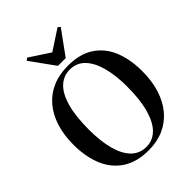

<svg xmlns="http://www.w3.org/2000/svg" viewBox="-275 -1110 1254 1254"><g transform="rotate(-45 351.5 -483.0)"><path d="M345 12Q235.5 12 163.8 -35.5Q92 -83 57.2 -167.2Q22.5 -251.5 22.5 -361Q22.5 -450.5 45.2 -522.8Q68 -595 111.8 -646.5Q155.5 -698 218.2 -725.2Q281 -752.5 361 -752.5Q470 -752.5 540.8 -706.5Q611.5 -660.5 646 -577.5Q680.5 -494.5 680.5 -383.5Q680.5 -294 657.8 -221.2Q635 -148.5 591.8 -96.2Q548.5 -44 486.2 -16Q424 12 345 12ZM350.5 -14.5Q409 -14.5 451.2 -56Q493.5 -97.5 516.5 -179.5Q539.5 -261.5 539.5 -383.5Q539.5 -484.5 519 -561.8Q498.5 -639 457 -682.5Q415.5 -726 352.5 -726Q294 -726 251.5 -685.8Q209 -645.5 186.2 -564.5Q163.5 -483.5 163.5 -361Q163.5 -255 184 -177.2Q204.5 -99.5 246 -57Q287.5 -14.5 350.5 -14.5ZM315.5 -797.5 194.5 -965 211 -978 351.5 -886 492 -978 508.5 -965 387 -797.5Z"/></g></svg>

Font: Merriweather 144pt SemiBold
Style: Regular
Weight: 600
Version: Version 2.100